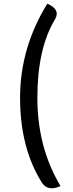

<svg xmlns="http://www.w3.org/2000/svg" viewBox="-20 -844 395 1043"><path d="M309 167Q237 199 205 144Q89 -43 89 -313Q89 -584 237 -824Q309 -793 280 -741Q183 -582 183 -313Q183 -43 309 167Z"/></svg>

Font: Swei Half Moon CJK SC
Style: Medium
Weight: 500
Version: Version 2.071